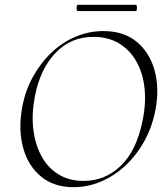

<svg xmlns="http://www.w3.org/2000/svg" viewBox="-20 -765 690 797"><path d="M285 12Q204 12 150.5 -32Q97 -76 76.5 -150Q56 -224 71 -313Q83 -384 115 -443Q147 -502 192.5 -545.5Q238 -589 293.5 -612.5Q349 -636 409 -636Q494 -636 547.5 -591.5Q601 -547 621.5 -473.5Q642 -400 626 -313Q613 -241 580.5 -181.5Q548 -122 501.5 -78.5Q455 -35 399.5 -11.5Q344 12 285 12ZM327 -14Q416 -14 481 -76.5Q546 -139 571 -260Q587 -335 580 -399Q573 -463 545.5 -511Q518 -559 473 -585.5Q428 -612 368 -612Q274 -612 210.5 -545.5Q147 -479 125 -366Q111 -295 118 -231.5Q125 -168 151 -119Q177 -70 221.5 -42Q266 -14 327 -14ZM303 -719Q300 -719 298.5 -725.5Q297 -732 298.5 -738.5Q300 -745 303 -745H543Q547 -745 548 -738.5Q549 -732 548 -725.5Q547 -719 543 -719Z"/></svg>

Font: Cormorant Light Light
Style: Italic
Weight: 300
Italic angle: -10°
Version: Version 4.000